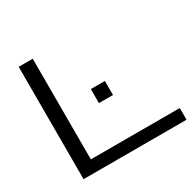

<svg xmlns="http://www.w3.org/2000/svg" viewBox="-160 -930 1133 1110"><g transform="rotate(-30 406.0 -375.0)"><path d="M484.4 -430.2H390.6V-336.4H484.4ZM93.8 0V-750H187.5V-78.1H781.2V0Z"/></g></svg>

Font: Michroma
Style: Regular
Weight: 400
Version: Version 1.000